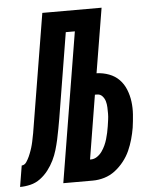

<svg xmlns="http://www.w3.org/2000/svg" viewBox="-99 -779 651 823"><g transform="rotate(-5 227.0 -367.5)"><path d="M-46 0 -31 -91Q-25 -91 -19.5 -94.5Q-14 -98 -10.5 -103.5Q-7 -109 -3.5 -115Q0 -121 2.5 -127Q5 -133 7.5 -139Q10 -145 12 -151Q14 -157 16 -163Q18 -169 19.5 -175.5Q21 -182 22.5 -188Q24 -194 25 -200.5Q26 -207 27.5 -213Q29 -219 30 -225.5Q31 -232 32 -238Q33 -244 34 -250L114 -735H369L323 -457Q351 -456 376.5 -446.5Q402 -437 420 -418.5Q438 -400 448 -375Q458 -350 461.5 -323Q465 -296 463 -267.5Q461 -239 457 -211Q453 -187 446 -162Q439 -137 428.5 -113.5Q418 -90 401 -68.5Q384 -47 363 -31Q342 -15 317 -7.5Q292 0 267 0H140L246 -644H207L147 -278Q143 -256 139 -233.5Q135 -211 130 -188.5Q125 -166 118.5 -144Q112 -122 101.5 -100.5Q91 -79 76 -59.5Q61 -40 41.5 -25.5Q22 -11 -1 -5.5Q-24 0 -46 0ZM267 -91Q281 -91 293.5 -99.5Q306 -108 314.5 -120Q323 -132 329 -145Q335 -158 339 -171.5Q343 -185 346 -199Q349 -213 351 -226Q353 -240 355 -253.5Q357 -267 357 -280.5Q357 -294 356.5 -307.5Q356 -321 352.5 -333.5Q349 -346 340 -356Q331 -366 317 -366H308L263 -91Z"/></g></svg>

Font: Iosevka SS18 Extrabold
Style: Italic
Weight: 800
Italic angle: -9°
Monospace: yes
Designer: Belleve Invis
Foundry: Belleve Invis
Version: Version 25.1.1; ttfautohint (v1.8.4)